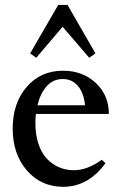

<svg xmlns="http://www.w3.org/2000/svg" viewBox="-20 -736 474 768"><path d="M125 -504.9 100.6 -522.5 212.9 -716.3H250L361.8 -522.5L336.9 -504.9L230.5 -628.9ZM232.9 11.2Q144.5 11.2 87.6 -54.2Q30.8 -119.6 30.8 -221.7Q30.8 -323.7 86.7 -388.4Q142.6 -453.1 231.9 -453.1Q311 -453.1 363.3 -404.1Q415.5 -355 415.5 -280.3H123.5Q121.6 -264.2 121.6 -243.7Q121.6 -195.8 134.3 -158.9Q147 -122.1 168.7 -99.9Q190.4 -77.6 217.5 -66.4Q244.6 -55.2 275.4 -55.2Q330.1 -55.2 387.2 -97.2L401.9 -83Q332.5 11.2 232.9 11.2ZM231.4 -419.9Q191.9 -419.9 166.5 -390.9Q141.1 -361.8 129.9 -314.9H320.3Q314.9 -365.2 291.3 -392.6Q267.6 -419.9 231.4 -419.9Z"/></svg>

Font: Elstob 10pt Medium
Style: Regular
Weight: 500
Designer: Peter S. Baker
Version: Version 1.015